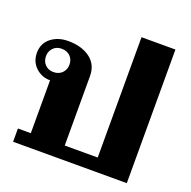

<svg xmlns="http://www.w3.org/2000/svg" viewBox="-125 -829 947 952"><g transform="rotate(20 348.5 -352.5)"><path d="M129 -563Q200 -563 244.5 -530Q289 -497 289 -436V-70H463V-705H642V0H42V-70H110V-349Q65 -349 33.5 -379Q2 -409 2 -455Q2 -505 38.5 -534Q75 -563 129 -563ZM111 -393Q139 -393 156.5 -410.5Q174 -428 174 -455Q174 -481 157 -498.5Q140 -516 111 -516Q84 -516 67 -498.5Q50 -481 50 -455Q50 -428 67 -410.5Q84 -393 111 -393Z"/></g></svg>

Font: Taviraj Bold
Style: Regular
Weight: 700
Designer: Katatrad Team
Foundry: CadsonDemak
Version: Version 1.030